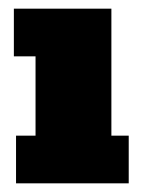

<svg xmlns="http://www.w3.org/2000/svg" viewBox="-20 -423 334 443"><path d="M17 0V-110H62V-293H12V-403H237V-110H277V0Z"/></svg>

Font: Rokkitt Black
Style: Regular
Weight: 900
Designer: Vernon Adams
Foundry: Vernon Adams
Version: Version 3.103